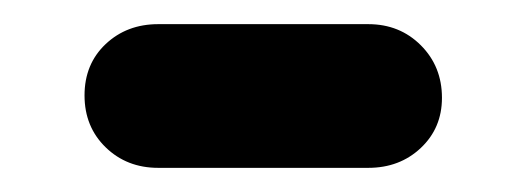

<svg xmlns="http://www.w3.org/2000/svg" viewBox="-20 -386 436 159"><path d="M111 -247Q85 -247 67.5 -264Q50 -281 50 -307Q50 -333 67.5 -349.5Q85 -366 111 -366H285Q311 -366 328.5 -348.5Q346 -331 346 -305Q346 -280 328.5 -263.5Q311 -247 285 -247Z"/></svg>

Font: Quicksand Light
Style: Bold
Weight: 700
Version: Version 3.004